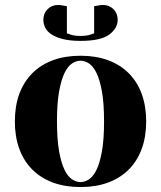

<svg xmlns="http://www.w3.org/2000/svg" viewBox="-20 -740 650 775"><path d="M40 0ZM305 -5Q322 -5 339 -16Q356 -27 369.5 -54.5Q383 -82 391.5 -129.5Q400 -177 400 -250Q400 -323 391.5 -370.5Q383 -418 369.5 -445.5Q356 -473 339 -484Q322 -495 305 -495Q288 -495 271 -484Q254 -473 240.5 -445.5Q227 -418 218.5 -370.5Q210 -323 210 -250Q210 -177 218.5 -129.5Q227 -82 240.5 -54.5Q254 -27 271 -16Q288 -5 305 -5ZM305 -515Q367 -515 416 -497Q465 -479 499.5 -444.5Q534 -410 552 -361Q570 -312 570 -250Q570 -188 552 -139Q534 -90 499.5 -55.5Q465 -21 416 -3Q367 15 305 15Q243 15 194 -3Q145 -21 110.5 -55.5Q76 -90 58 -139Q40 -188 40 -250Q40 -312 58 -361Q76 -410 110.5 -444.5Q145 -479 194 -497Q243 -515 305 -515ZM305 -595Q331 -595 345.5 -600.5Q360 -606 360 -605V-715Q366 -716 372 -717Q377 -718 383 -719Q389 -720 395 -720Q421 -720 438 -703Q455 -686 455 -660Q455 -626 421 -600.5Q387 -575 305 -575Q264 -575 235.5 -582Q207 -589 189 -600.5Q171 -612 163 -627.5Q155 -643 155 -660Q155 -686 172 -703Q189 -720 215 -720Q220 -720 226.5 -719Q233 -718 238 -717Q244 -716 250 -715V-605Q250 -606 264.5 -600.5Q279 -595 305 -595Z"/></svg>

Font: Yeseva One
Style: Regular
Weight: 400
Designer: Jovanny Lemonad
Foundry: Jovanny Lemonad
Version: Version 2.001; ttfautohint (v0.91) -l 8 -r 50 -G 200 -x 0 -w